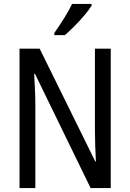

<svg xmlns="http://www.w3.org/2000/svg" viewBox="-20 -1014 666 983"><path d="M547 -51H444L159 -636H155Q157 -597 159 -556Q161 -515 161 -477V-51H80V-765H183L468 -187H471Q469 -225 467.5 -267.5Q466 -310 466 -345V-765H547ZM449 -985Q436 -964 412 -935.5Q388 -907 360.5 -879.5Q333 -852 312 -834H258V-845Q284 -882 308.5 -921Q333 -960 349 -994H449Z"/></svg>

Font: Noto Sans Tamil UI Condensed
Style: Regular
Weight: 400
Width: 3
Designer: Jelle Bosma - Monotype Design Team
Foundry: Monotype Imaging Inc.
Version: Version 2.004; ttfautohint (v1.8.4.7-5d5b)